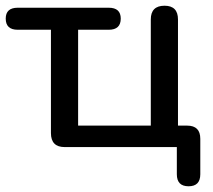

<svg xmlns="http://www.w3.org/2000/svg" viewBox="-22 -514 746 671"><path d="M637 137Q596 137 596 95V0H204Q156 0 156 -49V-410H40Q-2 -410 -2 -449Q-2 -487 40 -487H358Q400 -487 400 -449Q400 -410 358 -410H251V-75H505V-446Q505 -494 553 -494Q600 -494 600 -446V-75H632Q678 -75 678 -29V95Q678 137 637 137Z"/></svg>

Font: Chiron GoRound TC
Style: Regular
Weight: 400
Designer: Ryoko NISHIZUKA 西塚涼子 (kana, bopomofo & ideographs); Paul D. Hunt (Latin, Greek & Cyrillic); Sandoll Communications 산돌커뮤니
Foundry: Adobe
Version: Version 1.000;hotconv 1.1.1;makeotfexe 2.6.0